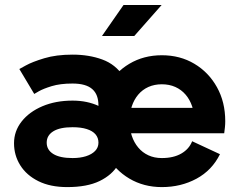

<svg xmlns="http://www.w3.org/2000/svg" viewBox="-20 -743 966 775"><path d="M426.3 -307.6V-205.1H753.4L844.2 -307.6ZM755.6 -172.9Q743.4 -141.4 711.8 -123.2Q680.2 -105 633.3 -105Q603 -105 579 -116.1Q554.9 -127.2 538 -147.5Q521 -167.7 512 -194.8Q502.9 -221.9 502.9 -253.9Q502.9 -286.6 512 -313.8Q521 -341.1 538 -361.1Q554.9 -381.1 579.1 -392Q603.3 -402.8 633.3 -402.8Q663.3 -402.8 687.6 -392Q711.9 -381.1 729.1 -361.1Q746.3 -341.1 755.5 -313.8Q764.6 -286.6 764.6 -253.9Q764.6 -240.7 760.7 -228.5Q756.8 -216.3 753.4 -205.1H885Q886.7 -217 887.9 -229.2Q889.2 -241.5 889.2 -253.9Q889.2 -331.1 855.7 -391.1Q822.3 -451.2 764.5 -485.6Q706.8 -520 633.3 -520Q560.1 -520 502.2 -485.6Q444.3 -451.2 410.9 -391.1Q377.4 -331.1 377.4 -253.9Q377.4 -176.8 410.8 -116.7Q444.1 -56.6 502.1 -22.2Q560.1 12.2 633.3 12.2Q710.4 12.2 773.2 -21.7Q835.9 -55.7 867.9 -120.6ZM251.5 12.2Q331.5 12.2 382.1 -12.3Q432.6 -36.9 456.5 -77.6Q480.5 -118.4 480.5 -167.2Q480.5 -216.1 453.4 -254.4Q426.3 -292.7 379.3 -314.8Q332.3 -336.9 272.9 -336.9Q204.6 -336.9 151.2 -314.2Q97.9 -291.5 67.3 -252.6Q36.6 -213.6 36.6 -164.8Q36.6 -116 61.8 -75.8Q86.9 -35.6 135 -11.7Q183.1 12.2 251.5 12.2ZM377.4 -167.2Q377.4 -147.7 364 -133.8Q350.6 -119.9 327 -112.4Q303.5 -105 272.9 -105Q221.7 -105 195.1 -121.5Q168.5 -137.9 168.5 -167.2Q168.5 -196.5 195.1 -213Q221.7 -229.5 272.9 -229.5Q307.1 -229.5 330.4 -222Q353.8 -214.6 365.6 -200.7Q377.4 -186.8 377.4 -167.2ZM509.3 -118.2V-301.8Q509.3 -387.2 477.8 -435.3Q446.3 -483.4 392.7 -502.9Q339.1 -522.5 272.9 -522.5Q207 -522.5 158.8 -507.9Q110.6 -493.4 84.4 -478.9Q58.1 -464.4 58.1 -464.4L118.2 -363.8Q118.2 -363.8 136.2 -374.3Q154.3 -384.8 188.7 -395.3Q223.1 -405.8 272.7 -405.8Q300.3 -405.8 320.1 -400.1Q339.8 -394.5 352.5 -383.3Q365.2 -372.1 371.3 -355.6Q377.4 -339.1 377.4 -316.9V-224.1ZM522 -597.7 632.3 -722.7H478.5L391.6 -597.7Z"/></svg>

Font: Giphurs
Style: Regular
Weight: 400
Version: Version 2.010